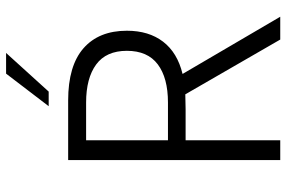

<svg xmlns="http://www.w3.org/2000/svg" viewBox="-175 -766 941 631"><g transform="rotate(-90 295.5 -450.5)"><path d="M85 -697H281Q395 -697 452.5 -646.5Q510 -596 510 -504Q510 -432 474 -385Q438 -338 368 -321L556 0H481L301 -312L252 -311H150V0H85ZM444 -504Q444 -572 399 -605Q354 -638 274 -638H150V-369H274Q355 -369 399.5 -402.5Q444 -436 444 -504ZM369 -901H437L310 -761H262Z"/></g></svg>

Font: Hanken Grotesk Light
Style: Regular
Weight: 300
Designer: Alfredo Marco Pradil
Foundry: Hanken Design Co.
Version: Version 3.014